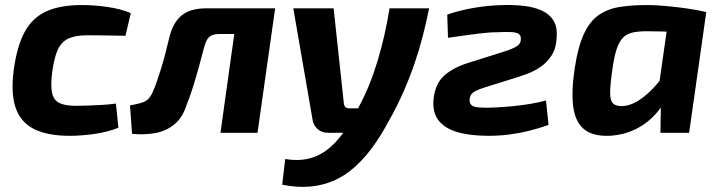

<svg xmlns="http://www.w3.org/2000/svg" viewBox="-20 -527 2858 762"><path d="M306 -507Q353 -507 406 -499.5Q459 -492 499 -475L478 -385Q434 -386 394 -386.5Q354 -387 326 -387Q281 -387 253.5 -375Q226 -363 211 -333Q196 -303 188 -247Q180 -189 186.5 -159Q193 -129 216 -118Q239 -107 282 -107Q300 -107 326 -108Q352 -109 382 -110.5Q412 -112 440 -116L450 -20Q407 -3 355.5 4.5Q304 12 256 12Q170 12 116 -14.5Q62 -41 42 -99.5Q22 -158 35 -253Q48 -345 78 -400.5Q108 -456 163 -481.5Q218 -507 306 -507Z M1059 -494 1045 -392H850Q824 -392 811 -381Q798 -370 790 -339Q780 -300 768.5 -258.5Q757 -217 745 -179Q733 -141 721 -112Q705 -60 671.5 -33Q638 -6 594.5 1.5Q551 9 504 4L496 -109Q524 -113 548.5 -121.5Q573 -130 587 -164Q595 -182 603 -205Q611 -228 619.5 -255.5Q628 -283 636 -314Q644 -345 652 -378Q666 -437 700.5 -465.5Q735 -494 799 -494ZM1072 -494 1002 0H855L924 -494Z M1683 -494Q1672 -439 1658 -384.5Q1644 -330 1625 -274.5Q1606 -219 1581 -162Q1556 -105 1522 -45Q1491 13 1457.5 58.5Q1424 104 1386 137.5Q1348 171 1304.5 190Q1261 209 1210 213.5Q1159 218 1100 206L1112 104Q1147 110 1178.5 107Q1210 104 1239 91Q1268 78 1295 53.5Q1322 29 1348.5 -8.5Q1375 -46 1401 -97Q1425 -141 1444 -187.5Q1463 -234 1478 -283.5Q1493 -333 1505 -385.5Q1517 -438 1526 -494ZM1304 -494 1345 -114Q1348 -97 1365 -97H1423L1383 0H1281Q1258 0 1241.5 -14Q1225 -28 1221 -49L1144 -494Z M1981 -507Q2025 -508 2064 -503Q2103 -498 2132.5 -484Q2162 -470 2177.5 -444Q2193 -418 2189 -375Q2187 -334 2168.5 -306Q2150 -278 2124.5 -261Q2099 -244 2075 -235Q2051 -226 2035 -221L1907 -181Q1871 -170 1858 -160Q1845 -150 1844 -134Q1842 -118 1851 -110Q1860 -102 1881.5 -100.5Q1903 -99 1937 -100Q1978 -102 2014 -105.5Q2050 -109 2083 -114.5Q2116 -120 2147 -128L2157 -31Q2117 -17 2078.5 -7.5Q2040 2 2000.5 7Q1961 12 1918 12Q1845 12 1794.5 -3Q1744 -18 1719.5 -50.5Q1695 -83 1701 -137Q1708 -196 1743.5 -227.5Q1779 -259 1840 -278L1967 -318Q2007 -330 2027 -341Q2047 -352 2047 -371Q2048 -385 2040 -391.5Q2032 -398 2011.5 -399.5Q1991 -401 1953 -399Q1934 -399 1916.5 -397.5Q1899 -396 1878.5 -393.5Q1858 -391 1829 -387Q1800 -383 1758 -377L1755 -469Q1803 -486 1862 -496Q1921 -506 1981 -507Z M2547 -507Q2573 -507 2605.5 -504.5Q2638 -502 2671.5 -498Q2705 -494 2734 -489Q2763 -484 2783 -479L2683 -400Q2643 -401 2609.5 -402Q2576 -403 2547 -403Q2514 -403 2491 -398Q2468 -393 2453 -378Q2438 -363 2428 -334Q2418 -305 2411 -256Q2402 -194 2401.5 -161.5Q2401 -129 2412.5 -117Q2424 -105 2451 -106Q2478 -107 2507.5 -124Q2537 -141 2566 -170.5Q2595 -200 2622 -237L2648 -189Q2628 -130 2591.5 -85.5Q2555 -41 2506 -16Q2457 9 2397 12Q2332 14 2297.5 -14.5Q2263 -43 2255 -104Q2247 -165 2261 -257Q2274 -342 2297.5 -392.5Q2321 -443 2356.5 -467.5Q2392 -492 2440 -499.5Q2488 -507 2547 -507ZM2638 -488 2783 -479 2715 0H2601L2603 -112L2586 -124Z"/></svg>

Font: Exo 2
Style: Bold Italic
Weight: 700
Italic angle: -8°
Designer: Natanael Gama
Foundry: Natanael Gama
Version: Version 2.010